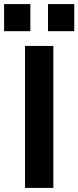

<svg xmlns="http://www.w3.org/2000/svg" viewBox="-48 -916 382 936"><path d="M-28 -764H100V-896H-28ZM186 -764H314V-896H186ZM74 0H212V-692H74Z"/></svg>

Font: RazerF5
Style: Bold
Weight: 700
Foundry: Razer Inc.
Version: Version 1.000;PS 001.001;hotconv 1.0.56